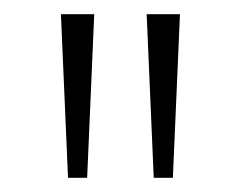

<svg xmlns="http://www.w3.org/2000/svg" viewBox="-20 -730 340 271"><path d="M66 -710H113L103 -479H76ZM187 -710H234L224 -479H197Z"/></svg>

Font: Sarabun Thin
Style: Regular
Weight: 250
Designer: Suppakit Chalermlarp | Katatrad Co.,Ltd.
Foundry: Cadson Demak Co.,Ltd.
Version: Version 1.000; ttfautohint (v1.6)